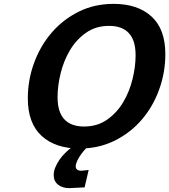

<svg xmlns="http://www.w3.org/2000/svg" viewBox="-20 -755 876 994"><path d="M124 -246Q124 -341 156.5 -429.5Q189 -518 247.5 -586Q306 -654 387.5 -694.5Q469 -735 568 -735Q693 -735 764.5 -669.5Q836 -604 836 -475Q836 -380 804 -291.5Q772 -203 713.5 -135Q655 -67 573 -26.5Q491 14 392 14Q267 14 195.5 -51.5Q124 -117 124 -246ZM415 -100Q484 -100 534.5 -135.5Q585 -171 617.5 -225.5Q650 -280 666 -345Q682 -410 682 -469Q682 -546 647 -583.5Q612 -621 545 -621Q476 -621 425.5 -585.5Q375 -550 342.5 -495.5Q310 -441 294 -376Q278 -311 278 -252Q278 -175 313 -137.5Q348 -100 415 -100ZM258 151Q258 131 266.5 111Q275 91 288 72Q301 53 317.5 37Q334 21 349 9L373 -10H451Q440 -2 426 12.5Q412 27 400 43.5Q388 60 380 77Q372 94 372 106Q372 128 400 129L439 125L418 215L338 219Q303 219 280.5 201Q258 183 258 151Z"/></svg>

Font: Perun
Style: Bold Italic
Weight: 700
Italic angle: -12°
Foundry: Copyright (c) Stefan Peev, Context Ltd, 2016
Version: Version 1.027